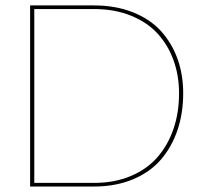

<svg xmlns="http://www.w3.org/2000/svg" viewBox="-20 -680 733 700"><path d="M323.2 -660.2Q401.4 -660.2 463.9 -635.5Q526.4 -610.8 566.2 -567.4Q606 -523.9 627 -466.1Q647.9 -408.2 647.9 -339.8Q647.9 -267.1 627 -205.3Q606 -143.6 566.2 -97.7Q526.4 -51.8 463.9 -25.9Q401.4 0 323.2 0H89.8V-660.2ZM105 -13.2H323.2Q397.5 -13.2 457 -38.3Q516.6 -63.5 554.7 -107.7Q592.8 -151.9 612.8 -210.9Q632.8 -270 632.8 -339.8Q632.8 -404.3 612.8 -460Q592.8 -515.6 554.7 -557.4Q516.6 -599.1 457 -623Q397.5 -647 323.2 -647H105Z"/></svg>

Font: Human Sans Thin
Style: Regular
Weight: 100
Designer: Tim Radville
Foundry: Continuum
Version: Version 1.000;FEAKit 1.0